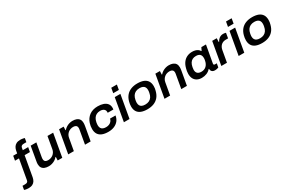

<svg xmlns="http://www.w3.org/2000/svg" viewBox="61 -2192 5690 3841"><g transform="rotate(-30 2906.0 -271.5)"><path d="M17 190Q0 190 -18 188Q-36 186 -52.5 182.5Q-69 179 -81 174L-66 87H-7Q27 87 44.5 74.5Q62 62 66 36L147 -423H55L73 -527H165L175 -583Q183 -626 203.5 -660Q224 -694 260.5 -713.5Q297 -733 354 -733Q371 -733 389 -731Q407 -729 423.5 -725.5Q440 -722 452 -717L437 -630H378Q344 -630 326.5 -617.5Q309 -605 304 -579L295 -527H419L400 -423H277L195 40Q187 85 166.5 119Q146 153 109.5 171.5Q73 190 17 190Z M589 12Q535 12 495.5 -3.5Q456 -19 434.5 -51.5Q413 -84 413 -136Q413 -152 415 -169.5Q417 -187 421 -206L477 -527H608L553 -218Q552 -206 550.5 -196Q549 -186 549 -177Q549 -148 560 -131Q571 -114 591.5 -107Q612 -100 639 -100Q669 -100 698 -109.5Q727 -119 751.5 -138Q776 -157 793 -184.5Q810 -212 816 -246L865 -527H996L903 0H797L800 -81H792Q766 -50 732.5 -29.5Q699 -9 662.5 1.5Q626 12 589 12Z M1040 0 1133 -527H1238L1235 -446H1243Q1270 -477 1303.5 -497.5Q1337 -518 1373.5 -528.5Q1410 -539 1446 -539Q1501 -539 1540 -523.5Q1579 -508 1600.5 -475.5Q1622 -443 1622 -391Q1622 -375 1620 -358Q1618 -341 1615 -321L1558 0H1428L1482 -309Q1484 -320 1485.5 -330.5Q1487 -341 1487 -350Q1487 -379 1476 -395.5Q1465 -412 1444.5 -419.5Q1424 -427 1397 -427Q1367 -427 1337.5 -417.5Q1308 -408 1284 -389Q1260 -370 1243 -342.5Q1226 -315 1220 -281L1170 0Z M1965 12Q1881 12 1823.5 -11Q1766 -34 1736.5 -81Q1707 -128 1707 -198Q1707 -233 1712 -265.5Q1717 -298 1727 -328Q1742 -376 1769 -414.5Q1796 -453 1833.5 -481Q1871 -509 1920.5 -524Q1970 -539 2029 -539Q2103 -539 2158 -519.5Q2213 -500 2243.5 -461.5Q2274 -423 2274 -367Q2274 -357 2273.5 -346.5Q2273 -336 2271 -326H2140Q2141 -331 2141 -336.5Q2141 -342 2141 -347Q2141 -375 2127 -394.5Q2113 -414 2087 -425Q2061 -436 2026 -436Q1977 -436 1940.5 -416.5Q1904 -397 1881.5 -361Q1859 -325 1849 -275Q1847 -262 1845.5 -251Q1844 -240 1843 -230Q1842 -220 1842 -208Q1842 -170 1856.5 -143.5Q1871 -117 1900 -104.5Q1929 -92 1971 -92Q2010 -92 2042.5 -105.5Q2075 -119 2096 -144Q2117 -169 2123 -202H2249Q2238 -132 2199 -84.5Q2160 -37 2100 -12.5Q2040 12 1965 12Z M2432 -610 2452 -724H2582L2562 -610ZM2326 0 2419 -527H2549L2456 0Z M2867 12Q2783 12 2725 -11Q2667 -34 2637.5 -81Q2608 -128 2608 -198Q2608 -227 2612 -254Q2616 -281 2623 -307Q2644 -386 2688 -437Q2732 -488 2797 -513.5Q2862 -539 2944 -539Q3029 -539 3087 -516Q3145 -493 3175 -446Q3205 -399 3205 -328Q3205 -301 3201.5 -275Q3198 -249 3190 -224Q3170 -144 3126 -92Q3082 -40 3017 -14Q2952 12 2867 12ZM2876 -92Q2927 -92 2965.5 -110.5Q3004 -129 3028 -165.5Q3052 -202 3061 -255Q3065 -273 3066 -284.5Q3067 -296 3067.5 -304.5Q3068 -313 3068 -320Q3068 -358 3053 -383.5Q3038 -409 3009 -422Q2980 -435 2936 -435Q2884 -435 2846 -416.5Q2808 -398 2784 -362Q2760 -326 2750 -272Q2747 -255 2745.5 -243Q2744 -231 2743.5 -223Q2743 -215 2743 -208Q2743 -170 2757.5 -144Q2772 -118 2802 -105Q2832 -92 2876 -92Z M3264 0 3357 -527H3462L3459 -446H3467Q3494 -477 3527.5 -497.5Q3561 -518 3597.5 -528.5Q3634 -539 3670 -539Q3725 -539 3764 -523.5Q3803 -508 3824.5 -475.5Q3846 -443 3846 -391Q3846 -375 3844 -358Q3842 -341 3839 -321L3782 0H3652L3706 -309Q3708 -320 3709.5 -330.5Q3711 -341 3711 -350Q3711 -379 3700 -395.5Q3689 -412 3668.5 -419.5Q3648 -427 3621 -427Q3591 -427 3561.5 -417.5Q3532 -408 3508 -389Q3484 -370 3467 -342.5Q3450 -315 3444 -281L3394 0Z M4124 12Q4064 12 4018.5 -11.5Q3973 -35 3948.5 -80.5Q3924 -126 3924 -193Q3924 -225 3929 -254Q3934 -283 3942 -312Q3962 -390 4000.5 -440Q4039 -490 4092.5 -514.5Q4146 -539 4210 -539Q4248 -539 4280.5 -530.5Q4313 -522 4338 -504.5Q4363 -487 4379 -459H4386L4420 -527H4526L4503 -397Q4493 -341 4485 -297.5Q4477 -254 4471.5 -221.5Q4466 -189 4461.5 -166.5Q4457 -144 4455.5 -132Q4454 -120 4454 -118Q4454 -104 4461.5 -98Q4469 -92 4483 -92H4525L4510 -5Q4500 0 4476.5 6Q4453 12 4424 12Q4397 12 4376.5 2Q4356 -8 4345 -28Q4341 -37 4338 -49Q4335 -61 4335 -74H4327Q4290 -31 4237.5 -9.5Q4185 12 4124 12ZM4178 -99Q4211 -99 4239.5 -109.5Q4268 -120 4290 -140.5Q4312 -161 4327 -191Q4342 -221 4349 -259Q4352 -272 4353 -282Q4354 -292 4354.5 -300.5Q4355 -309 4355 -315Q4355 -352 4342 -377.5Q4329 -403 4302.5 -415.5Q4276 -428 4237 -428Q4189 -428 4154.5 -410.5Q4120 -393 4098 -358Q4076 -323 4066 -270Q4064 -255 4062.5 -243Q4061 -231 4060 -222.5Q4059 -214 4059 -207Q4059 -154 4089 -126.5Q4119 -99 4178 -99Z M4577 0 4670 -527H4775L4772 -439H4779Q4793 -465 4813.5 -488Q4834 -511 4862 -525Q4890 -539 4926 -539Q4945 -539 4961.5 -536Q4978 -533 4990 -529L4970 -411H4916Q4881 -411 4853 -400Q4825 -389 4804.5 -368.5Q4784 -348 4771 -320.5Q4758 -293 4753 -260L4707 0Z M5083 -610 5103 -724H5233L5213 -610ZM4977 0 5070 -527H5200L5107 0Z M5518 12Q5434 12 5376 -11Q5318 -34 5288.5 -81Q5259 -128 5259 -198Q5259 -227 5263 -254Q5267 -281 5274 -307Q5295 -386 5339 -437Q5383 -488 5448 -513.5Q5513 -539 5595 -539Q5680 -539 5738 -516Q5796 -493 5826 -446Q5856 -399 5856 -328Q5856 -301 5852.5 -275Q5849 -249 5841 -224Q5821 -144 5777 -92Q5733 -40 5668 -14Q5603 12 5518 12ZM5527 -92Q5578 -92 5616.5 -110.5Q5655 -129 5679 -165.5Q5703 -202 5712 -255Q5716 -273 5717 -284.5Q5718 -296 5718.5 -304.5Q5719 -313 5719 -320Q5719 -358 5704 -383.5Q5689 -409 5660 -422Q5631 -435 5587 -435Q5535 -435 5497 -416.5Q5459 -398 5435 -362Q5411 -326 5401 -272Q5398 -255 5396.5 -243Q5395 -231 5394.5 -223Q5394 -215 5394 -208Q5394 -170 5408.5 -144Q5423 -118 5453 -105Q5483 -92 5527 -92Z"/></g></svg>

Font: Archivo SemiExpanded SemiBold
Style: Italic
Weight: 600
Width: 6
Italic angle: -10°
Designer: Hector Gatti
Foundry: Omnibus-Type
Version: Version 2.001